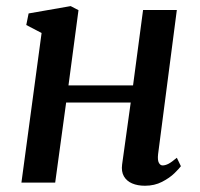

<svg xmlns="http://www.w3.org/2000/svg" viewBox="-20 -584 641 614"><path d="M485.5 -90.5Q483.5 -72 488 -63.5Q492.5 -55 500 -55Q508.5 -55 518.8 -60.2Q529 -65.5 545.5 -79.5L558.5 -52.5Q553.5 -45.5 538 -30.2Q522.5 -15 498.2 -2.5Q474 10 443.5 10Q420 10 402.5 2.5Q385 -5 376.2 -20.2Q367.5 -35.5 370.5 -58L398 -256H191.5L156.5 0H48.5L113 -478.5L64 -504L71.5 -541L206 -564.5L231 -551.5L199 -311H405.5L437.5 -552H545.5Z"/></svg>

Font: Merriweather 24pt Medium
Style: Italic
Weight: 500
Italic angle: -7.8°
Version: Version 2.101